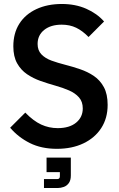

<svg xmlns="http://www.w3.org/2000/svg" viewBox="-20 -734 596 965"><path d="M266 14Q188 14 130 -15Q72 -44 31 -92L107 -168Q148 -126 187 -108Q226 -90 270 -90Q329 -90 362.5 -117.5Q396 -145 396 -189Q396 -223 377 -244.5Q358 -266 327 -279.5Q296 -293 258.5 -303.5Q221 -314 184 -327Q147 -340 116 -361Q85 -382 66 -416Q47 -450 47 -501Q47 -567 77 -614.5Q107 -662 162.5 -688Q218 -714 291 -714Q359 -714 413.5 -690Q468 -666 503 -626L425 -548Q395 -579 363 -594.5Q331 -610 290 -610Q235 -610 202 -583.5Q169 -557 169 -513Q169 -481 188 -461Q207 -441 238.5 -429.5Q270 -418 307.5 -408.5Q345 -399 383 -386Q421 -373 452 -352Q483 -331 502 -296Q521 -261 521 -207Q521 -140 489 -90.5Q457 -41 399.5 -13.5Q342 14 266 14ZM201 211V166H268Q281 166 281 152V131H214V58H336V148Q336 172 326 186Q316 200 300.5 205.5Q285 211 270 211Z"/></svg>

Font: SUSE SemiBold
Style: Regular
Weight: 600
Designer: Rene Bieder
Foundry: SUSE
Version: Version 1.000